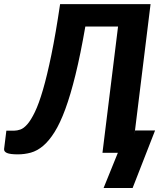

<svg xmlns="http://www.w3.org/2000/svg" viewBox="-52 -745 813 936"><path d="M682 -725 603.5 -88 606.5 -109H704L594.5 171.5H453L522.5 0H447.5L523.5 -615.5H364Q340.5 -480 316.2 -381.2Q292 -282.5 266.5 -213.2Q241 -144 213.8 -100.8Q186.5 -57.5 157.8 -33.5Q129 -9.5 98.5 -1Q68 7.5 35 7.5Q-2.5 7.5 -18 0.8Q-33.5 -6 -32 -19L-21 -108H17Q31 -108 47.2 -113.5Q63.5 -119 81.2 -139.2Q99 -159.5 118.2 -199.2Q137.5 -239 157.5 -307.5Q177.5 -376 198.5 -478Q219.5 -580 241 -725Z"/></svg>

Font: Lato Heavy
Style: Italic
Weight: 800
Italic angle: -7°
Designer: Lukasz Dziedzic
Foundry: tyPoland Lukasz Dziedzic
Version: Version 2.007; 2014-02-27